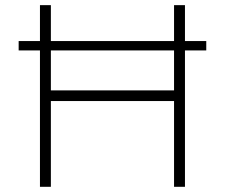

<svg xmlns="http://www.w3.org/2000/svg" viewBox="-20 -719 866 739"><path d="M773.9 -524.9H691.9V0H649.9V-330.1H175.8V0H133.8V-524.9H51.8V-561H133.8V-699.2H175.8V-561H649.9V-699.2H691.9V-561H773.9ZM649.9 -524.9H175.8V-371.1H649.9Z"/></svg>

Font: Montserrat Ultra Light
Style: Regular
Weight: 200
Designer: Julieta Ulanovsky
Foundry: Julieta Ulanovsky
Version: Version 3.001;PS 003.001;hotconv 1.0.70;makeotf.lib2.5.58329